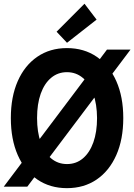

<svg xmlns="http://www.w3.org/2000/svg" viewBox="-30 -980 706 1008"><path d="M321.3 7.8Q232.4 7.8 166 -37.6Q99.6 -83 63.2 -165.8Q26.9 -248.5 26.9 -360.4Q26.9 -471.7 63.2 -554.2Q99.6 -636.7 166 -682.1Q232.4 -727.5 321.3 -727.5Q411.1 -727.5 477.5 -682.1Q543.9 -636.7 580.6 -554.2Q617.2 -471.7 617.2 -360.4Q617.2 -248.5 580.6 -165.8Q543.9 -83 477.5 -37.6Q411.1 7.8 321.3 7.8ZM321.8 -118.7Q370.1 -118.7 405.5 -148.7Q440.9 -178.7 460.2 -232.9Q479.5 -287.1 479.5 -360.4Q479 -433.6 459.5 -487.5Q439.9 -541.5 404.5 -571.3Q369.1 -601.1 321.3 -601.1Q273.9 -601.1 238.5 -571.5Q203.1 -542 183.8 -488Q164.6 -434.1 164.6 -360.4Q164.6 -286.6 183.8 -232.4Q203.1 -178.2 238.5 -148.4Q273.9 -118.7 321.8 -118.7ZM-10.3 0 531.7 -719.7H655.3L113.3 0ZM321.8 -755.4 267.1 -813.5 413.6 -960.4 477.1 -877Z"/></svg>

Font: Reddit Sans Condensed
Style: Bold
Weight: 700
Designer: Stephen Hutchings
Foundry: Reddit
Version: Version 1.014